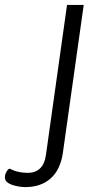

<svg xmlns="http://www.w3.org/2000/svg" viewBox="-153 -570 443 782"><path d="M-127 169Q-133 162 -133 152Q-133 140 -126 128.5Q-119 117 -113 117Q-82 134 -39 134Q-9 134 10 116Q29 98 34 62L120 -550H188L103 53Q93 121 53.5 156.5Q14 192 -50 192Q-70 192 -93.5 186Q-117 180 -127 169Z"/></svg>

Font: Krub
Style: Italic
Weight: 400
Italic angle: -8°
Designer: Ekaluck Peanpanawate
Foundry: Cadson Demak Co.,Ltd.
Version: Version 1.000; ttfautohint (v1.6)